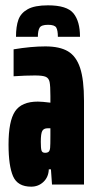

<svg xmlns="http://www.w3.org/2000/svg" viewBox="-20 -692 359 720"><path d="M12 -150Q12 -238 36.5 -274.5Q61 -311 122 -311Q137 -311 169 -307V-332Q169 -370 166 -384.5Q163 -399 151.5 -404Q140 -409 111 -409Q76 -409 31 -406V-507Q97 -518 150 -518Q204 -518 235 -499.5Q266 -481 280.5 -437Q295 -393 295 -314V0H175L171 -57H163Q162 -28 143 -10Q124 8 97 8Q46 8 29 -31Q12 -70 12 -150ZM168 -138Q169 -148 169 -184V-211H159Q144 -211 138.5 -201Q133 -191 133 -160Q133 -137 135.5 -128Q138 -119 149 -119Q158 -119 162.5 -123Q167 -127 168 -138ZM280 -554H197Q197 -578 191 -588.5Q185 -599 160 -599Q135 -599 128.5 -588Q122 -577 122 -554H40Q40 -593 49 -618Q58 -643 84 -657.5Q110 -672 160 -672Q231 -672 255.5 -642Q280 -612 280 -554Z"/></svg>

Font: Saira Ultra Condensed Black
Style: Regular
Weight: 900
Width: 1
Designer: Hector Gatti with collaboration of the Omnibus-Type team
Foundry: Omnibus-Type
Version: Version 1.001; ttfautohint (v1.8)